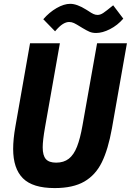

<svg xmlns="http://www.w3.org/2000/svg" viewBox="-20 -946 666 978"><path d="M47 -187.5Q47 -237.5 58.5 -302L133 -725.5H285L209.5 -298.5Q197.5 -230.5 197.5 -195.5Q197.5 -154 213.5 -135.8Q229.5 -117.5 266 -117.5Q305 -117.5 330.5 -137.5Q356 -157.5 372.2 -198.8Q388.5 -240 400.5 -308.5L474.5 -725.5H626.5L550 -291.5Q531 -185.5 499 -120Q467 -54.5 409.5 -21.2Q352 12 258.5 12Q146.5 12 96.8 -37.8Q47 -87.5 47 -187.5ZM401.5 -802.5 392.5 -808Q368.5 -823 356.8 -828.5Q345 -834 332 -834Q317 -834 300 -823.5Q283 -813 260.5 -786.5L200.5 -848Q230.5 -883 268.2 -904.8Q306 -926.5 337.5 -926.5Q372 -926.5 419 -897L431 -889.5Q445.5 -879.5 455.8 -874.8Q466 -870 477 -870Q491 -870 505.8 -879.8Q520.5 -889.5 556.5 -919L608 -851Q578.5 -817 540.2 -797.5Q502 -778 469.5 -778Q450.5 -778 436 -784.2Q421.5 -790.5 401.5 -802.5Z"/></svg>

Font: JuliaMono ExtraBold
Style: Italic
Weight: 800
Italic angle: -9°
Monospace: yes
Designer: cormullion
Foundry: corm
Version: Version 0.057; ttfautohint (v1.8.4)